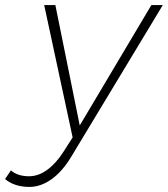

<svg xmlns="http://www.w3.org/2000/svg" viewBox="-115 -541 661 756"><path d="M526 -521 165 77Q130 135 87.5 165Q45 195 1 195Q-58 195 -95 164L-72 130Q-45 153 -1 153Q36 153 70.5 128Q105 103 134 58L171 0L59 -521H103L199 -47L481 -521Z"/></svg>

Font: Gontserrat ExtraLight
Style: Italic
Weight: 275
Italic angle: -11.3°
Designer: Julieta Ulanovsky
Foundry: Julieta Ulanovsky
Version: Version 6.001